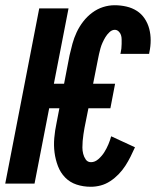

<svg xmlns="http://www.w3.org/2000/svg" viewBox="-39 -702 609 734"><path d="M308 12Q279 12 253.5 3.5Q228 -5 210 -23.5Q192 -42 182.5 -67Q173 -92 169.5 -119Q166 -146 168.5 -174.5Q171 -203 177 -231L188 -288H149L93 0H-19L111 -670H223L167 -382H206L227 -491Q232 -513 238 -535Q244 -557 254 -578.5Q264 -600 279 -619.5Q294 -639 313.5 -653.5Q333 -668 355 -675Q377 -682 399 -682Q422 -682 444 -677Q466 -672 484 -660.5Q502 -649 514 -631Q526 -613 531.5 -592Q537 -571 537 -548Q537 -525 532 -502L531 -496H421L422 -499Q424 -508 425 -516.5Q426 -525 426 -534Q426 -543 426 -551.5Q426 -560 423.5 -568Q421 -576 414.5 -582Q408 -588 400 -588Q389 -588 379.5 -579Q370 -570 364 -560Q358 -550 353 -539Q348 -528 345 -517Q342 -506 339.5 -495Q337 -484 335 -473L317 -382H401L383 -288H299L284 -213Q282 -201 280 -188.5Q278 -176 277 -163Q276 -150 276 -138Q276 -126 279 -114Q282 -102 289 -92Q296 -82 309 -82Q324 -82 337.5 -94Q351 -106 360 -120.5Q369 -135 375.5 -150.5Q382 -166 386 -181L477 -139Q469 -121 460 -103Q451 -85 440 -68Q429 -51 414.5 -36Q400 -21 382.5 -9.5Q365 2 346 7Q327 12 308 12Z"/></svg>

Font: Lode
Style: Bold Italic
Weight: 700
Italic angle: -11°
Monospace: yes
Designer: Belleve Invis
Foundry: Belleve Invis
Version: Version 29.2.0; ttfautohint (v1.8.3)